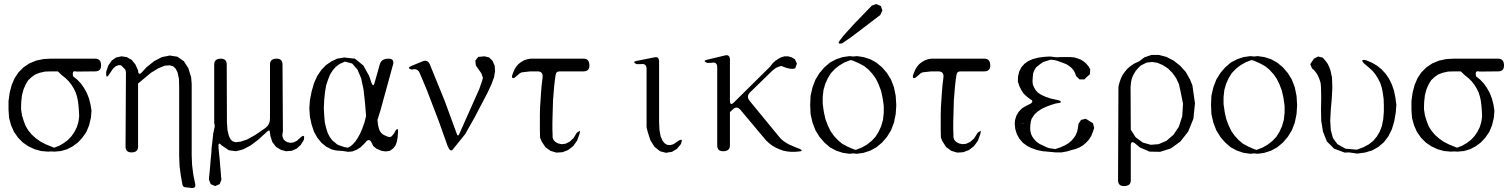

<svg xmlns="http://www.w3.org/2000/svg" viewBox="-20 -779 7540 958"><path d="M22.5 -230.5V-274.4L28.3 -316.4L38.1 -354.5L52.7 -388.7L72.3 -418L97.7 -443.4L127 -462.9L160.2 -476.6L197.3 -484.4L232.4 -486.3H307.6H333H358.4H455.1Q484.4 -486.3 484.4 -452.1Q484.4 -422.9 455.1 -422.9L361.3 -421.9Q337.9 -429.7 344.7 -398.4L365.2 -381.8L383.8 -362.3L399.4 -339.8L413.1 -315.4L423.8 -288.1L431.6 -257.8L436.5 -226.6L433.6 -191.4L424.8 -154.3L411.1 -121.1L391.6 -92.8L369.1 -68.4L342.8 -48.8L314.5 -34.2L284.2 -25.4L252.9 -22.5L236.3 -23.4L218.8 -22.5L185.5 -25.4L153.3 -34.2L122.1 -48.8L94.7 -67.4L70.3 -91.8L49.8 -121.1L35.2 -154.3L25.4 -190.4ZM237.3 -422.9 205.1 -421.9 178.7 -416 155.3 -407.2 137.7 -394.5 121.1 -378.9 108.4 -358.4 97.7 -334 89.8 -304.7 85.9 -269.5 85 -234.4 89.8 -203.1 98.6 -174.8 108.4 -149.4 122.1 -127 139.6 -106.4 159.2 -88.9 182.6 -72.3 209 -58.6 250 -42 275.4 -51.8 298.8 -65.4 319.3 -81.1 336.9 -99.6 351.6 -121.1 363.3 -144.5 371.1 -169.9 375 -197.3 374 -221.7 372.1 -249 369.1 -273.4 364.3 -296.9 357.4 -318.4 347.7 -337.9 336.9 -355.5 323.2 -373 307.6 -388.7 288.1 -404.3 268.6 -422.9Z M865.2 -496.1 897.5 -473.6 919.9 -438.5 933.6 -393.6 936.5 -360.4V-2.9L937.5 21.5L938.5 43.9L943.4 85L946.3 101.6L954.1 139.6Q958 159.2 938.5 159.2L904.3 155.3Q893.6 154.3 890.6 143.6L881.8 94.7L876 49.8L875 24.4L874 2V-339.8L873 -384.8L866.2 -417L856.4 -436.5L843.8 -448.2L827.1 -453.1L801.8 -451.2L770.5 -438.5L733.4 -416L668.9 -362.3V-46.9Q668.9 -18.6 635.7 -18.6Q606.4 -18.6 606.4 -47.9L608.4 -418L605.5 -431.6L584 -453.1L572.3 -454.1L558.6 -449.2L543.9 -436.5L523.4 -406.2Q507.8 -381.8 509.8 -420.9L520.5 -452.1L537.1 -476.6L559.6 -492.2L585.9 -498L612.3 -494.1L636.7 -480.5L655.3 -458L668.9 -427.7Q669.9 -398.4 689.5 -419.9L710.9 -443.4L750 -474.6L788.1 -494.1L827.1 -502Z M1025.4 85 1027.3 64.5 1029.3 42 1031.2 16.6 1034.2 -11.7 1036.1 -43 1040 -75.2 1043.9 -112.3 1051.8 -150.4 1048.8 -166V-457Q1048.8 -486.3 1082 -486.3Q1111.3 -486.3 1111.3 -457L1112.3 -168L1115.2 -128.9L1122.1 -100.6L1130.9 -83L1140.6 -74.2L1156.2 -69.3L1180.7 -72.3L1212.9 -83L1252 -104.5L1304.7 -140.6Q1327.1 -158.2 1327.1 -187.5V-457Q1327.1 -486.3 1360.4 -486.3Q1389.6 -486.3 1389.6 -457L1391.6 -124L1388.7 -106.4L1390.6 -93.8L1395.5 -83L1403.3 -75.2L1415 -69.3L1428.7 -66.4L1444.3 -68.4L1460.9 -76.2L1481.4 -94.7Q1502.9 -112.3 1496.1 -81.1L1480.5 -55.7L1460 -37.1L1434.6 -26.4L1407.2 -24.4L1381.8 -31.2L1357.4 -45.9L1338.9 -70.3L1329.1 -100.6L1327.1 -115.2Q1327.1 -136.7 1311.5 -121.1L1268.6 -82L1229.5 -52.7L1192.4 -33.2L1157.2 -24.4L1122.1 -29.3L1085.9 -53.7Q1067.4 -75.2 1070.3 -43L1073.2 -11.7L1076.2 16.6L1078.1 42L1080.1 64.5L1082 85L1083 102.5L1085 117.2L1076.2 139.6L1053.7 149.4L1031.2 139.6L1022.5 117.2L1023.4 102.5Z M1956.1 -130.9Q1967.8 -144.5 1965.8 -117.2L1963.9 -92.8L1960 -71.3L1953.1 -52.7L1941.4 -38.1L1924.8 -26.4L1904.3 -23.4L1883.8 -26.4L1858.4 -37.1L1841.8 -50.8L1834 -67.4Q1821.3 -93.8 1800.8 -65.4L1781.2 -45.9L1760.7 -32.2L1738.3 -23.4L1716.8 -21.5L1692.4 -25.4L1656.2 -28.3L1635.7 -33.2L1608.4 -46.9L1584 -66.4L1563.5 -91.8L1546.9 -121.1L1535.2 -156.2L1526.4 -195.3L1523.4 -239.3L1526.4 -279.3L1535.2 -324.2L1546.9 -364.3L1562.5 -399.4L1583 -429.7L1606.4 -454.1L1633.8 -472.7L1662.1 -486.3L1697.3 -492.2L1731.4 -488.3L1751 -486.3L1793 -452.1L1821.3 -401.4L1833 -367.2Q1842.8 -339.8 1849.6 -368.2L1875 -458Q1882.8 -486.3 1918.9 -486.3Q1948.2 -486.3 1941.4 -458L1877.9 -226.6L1863.3 -180.7L1866.2 -155.3L1870.1 -139.6Q1877 -111.3 1904.3 -101.6L1918 -95.7Q1927.7 -92.8 1935.5 -100.6L1945.3 -112.3ZM1701.2 -471.7 1674.8 -460 1664.1 -452.1 1655.3 -445.3 1640.6 -428.7 1627 -407.2 1617.2 -382.8 1607.4 -353.5 1601.6 -319.3 1597.7 -281.2 1595.7 -239.3 1597.7 -203.1 1600.6 -168.9 1607.4 -139.6 1615.2 -115.2 1626 -94.7 1638.7 -78.1 1662.1 -58.6 1672.9 -53.7 1699.2 -44.9 1715.8 -42 1728.5 -48.8 1741.2 -59.6 1753.9 -74.2 1765.6 -91.8 1777.3 -113.3 1788.1 -138.7 1798.8 -168.9 1806.6 -200.2 1800.8 -270.5 1793.9 -332 1782.2 -387.7 1763.7 -431.6 1737.3 -461.9Z M2366.2 -495.1 2397.5 -498 2420.9 -492.2 2437.5 -475.6 2448.2 -451.2 2450.2 -423.8 2445.3 -394.5 2432.6 -359.4 2412.1 -315.4 2347.7 -192.4 2300.8 -109.4 2239.3 -33.2Q2226.6 -17.6 2212.9 -51.8L2169.9 -172.9L2107.4 -335.9L2074.2 -414.1Q2063.5 -440.4 2035.2 -431.6Q2006.8 -438.5 2033.2 -450.2L2087.9 -472.7Q2114.3 -483.4 2125 -457L2198.2 -277.3L2258.8 -112.3Q2264.6 -94.7 2271.5 -110.4L2371.1 -334L2385.7 -376L2389.6 -390.6L2381.8 -413.1L2354.5 -452.1L2351.6 -476.6ZM2251 -63.5Z M2627 -422.9 2583 -418 2573.2 -413.1 2563.5 -404.3 2546.9 -390.6Q2532.2 -384.8 2535.2 -402.3L2541 -418L2547.9 -433.6L2555.7 -446.3L2566.4 -459L2579.1 -468.8L2593.8 -477.5L2610.4 -483.4L2627 -486.3H2714.8H2745.1H2774.4H2891.6Q2920.9 -486.3 2920.9 -452.1Q2920.9 -422.9 2891.6 -422.9H2774.4Q2753.9 -423.8 2752 -403.3L2749 -382.8L2745.1 -348.6L2742.2 -313.5L2739.3 -278.3L2738.3 -242.2L2737.3 -206.1L2736.3 -168.9V-131.8L2737.3 -108.4V-92.8L2742.2 -80.1L2752 -70.3L2764.6 -63.5L2781.2 -59.6L2800.8 -61.5L2821.3 -71.3L2840.8 -88.9L2858.4 -117.2L2874 -127L2872.1 -112.3L2859.4 -77.1L2839.8 -49.8L2814.5 -30.3L2786.1 -19.5L2755.9 -17.6L2726.6 -26.4L2701.2 -44.9L2682.6 -73.2L2674.8 -91.8L2673.8 -130.9V-169.9V-207L2674.8 -245.1L2679.7 -318.4L2682.6 -354.5L2687.5 -393.6Q2690.4 -422.9 2661.1 -422.9Z M3268.6 -475.6V-170.9L3270.5 -129.9L3276.4 -98.6L3286.1 -76.2L3296.9 -63.5L3308.6 -56.6L3323.2 -54.7L3340.8 -59.6L3366.2 -77.1Q3390.6 -91.8 3377 -59.6L3357.4 -36.1L3333 -21.5L3302.7 -16.6L3273.4 -24.4L3246.1 -45.9L3225.6 -78.1L3211.9 -120.1L3206.1 -144.5V-434.6Q3206.1 -463.9 3177.7 -459H3156.2Q3130.9 -470.7 3158.2 -475.6L3247.1 -493.2Q3266.6 -497.1 3268.6 -475.6Z M3802.7 -78.1 3674.8 -230.5Q3656.2 -252.9 3635.7 -232.4L3622.1 -219.7V-53.7Q3622.1 -24.4 3587.9 -24.4Q3558.6 -24.4 3558.6 -53.7V-443.4Q3558.6 -471.7 3530.3 -465.8L3508.8 -464.8Q3482.4 -475.6 3509.8 -481.4L3599.6 -502.9Q3619.1 -506.8 3622.1 -486.3V-277.3Q3622.1 -248 3642.6 -268.6L3822.3 -446.3L3835 -462.9L3848.6 -475.6L3863.3 -485.4L3877.9 -493.2L3894.5 -498H3912.1L3929.7 -493.2L3946.3 -483.4L3956.1 -461.9L3948.2 -438.5Q3926.8 -428.7 3877.9 -450.2L3866.2 -446.3L3851.6 -440.4L3834 -426.8L3722.7 -318.4Q3702.1 -297.9 3720.7 -275.4L3854.5 -112.3L3869.1 -94.7L3878.9 -84L3890.6 -74.2L3904.3 -65.4L3918 -57.6L3950.2 -43.9L3972.7 -35.2Q3989.3 -24.4 3967.8 -23.4L3947.3 -21.5H3926.8L3907.2 -23.4L3887.7 -27.3L3869.1 -34.2L3851.6 -42L3834 -51.8L3817.4 -64.5Z M4022.5 -256.8 4024.4 -300.8 4034.2 -343.8 4048.8 -381.8 4069.3 -415 4093.8 -443.4 4121.1 -466.8 4152.3 -483.4 4184.6 -494.1 4218.8 -499 4237.3 -497.1 4255.9 -499 4289.1 -494.1 4322.3 -483.4 4352.5 -466.8 4380.9 -443.4 4405.3 -415 4425.8 -381.8 4440.4 -343.8 4449.2 -300.8 4452.1 -253.9 4449.2 -210 4440.4 -167 4425.8 -128.9 4405.3 -95.7 4380.9 -67.4 4352.5 -43.9 4322.3 -27.3 4289.1 -16.6 4255.9 -11.7 4237.3 -13.7 4218.8 -11.7 4184.6 -16.6 4152.3 -27.3 4121.1 -43.9 4093.8 -67.4 4069.3 -95.7 4048.8 -128.9 4034.2 -167 4024.4 -210ZM4224.6 -479.5 4194.3 -467.8 4168.9 -453.1 4146.5 -435.5 4126 -414.1 4110.4 -388.7 4097.7 -360.4 4088.9 -330.1 4085 -294.9V-259.8L4090.8 -219.7L4098.6 -184.6L4110.4 -153.3L4124 -125L4140.6 -101.6L4160.2 -80.1L4182.6 -61.5L4210 -46.9L4239.3 -34.2L4250 -31.2L4280.3 -43L4305.7 -57.6L4328.1 -75.2L4348.6 -96.7L4364.3 -122.1L4377 -150.4L4385.7 -180.7L4389.6 -215.8V-251L4383.8 -291L4376 -326.2L4364.3 -357.4L4350.6 -385.7L4334 -409.2L4314.5 -430.7L4292 -449.2L4264.6 -463.9L4235.4 -476.6ZM4372.1 -704.1 4228.5 -594.7 4181.6 -562.5Q4154.3 -556.6 4170.9 -578.1L4187.5 -599.6L4241.2 -659.2L4330.1 -751L4352.5 -758.8L4375 -749L4382.8 -726.6Z M4627 -422.9 4583 -418 4573.2 -413.1 4563.5 -404.3 4546.9 -390.6Q4532.2 -384.8 4535.2 -402.3L4541 -418L4547.9 -433.6L4555.7 -446.3L4566.4 -459L4579.1 -468.8L4593.8 -477.5L4610.4 -483.4L4627 -486.3H4714.8H4745.1H4774.4H4891.6Q4920.9 -486.3 4920.9 -452.1Q4920.9 -422.9 4891.6 -422.9H4774.4Q4753.9 -423.8 4752 -403.3L4749 -382.8L4745.1 -348.6L4742.2 -313.5L4739.3 -278.3L4738.3 -242.2L4737.3 -206.1L4736.3 -168.9V-131.8L4737.3 -108.4V-92.8L4742.2 -80.1L4752 -70.3L4764.6 -63.5L4781.2 -59.6L4800.8 -61.5L4821.3 -71.3L4840.8 -88.9L4858.4 -117.2L4874 -127L4872.1 -112.3L4859.4 -77.1L4839.8 -49.8L4814.5 -30.3L4786.1 -19.5L4755.9 -17.6L4726.6 -26.4L4701.2 -44.9L4682.6 -73.2L4674.8 -91.8L4673.8 -130.9V-169.9V-207L4674.8 -245.1L4679.7 -318.4L4682.6 -354.5L4687.5 -393.6Q4690.4 -422.9 4661.1 -422.9Z M5340.8 -420.9 5335 -430.7 5326.2 -440.4 5315.4 -449.2 5301.8 -458 5285.2 -464.8 5266.6 -471.7 5245.1 -478.5 5222.7 -481.4 5185.5 -469.7 5173.8 -461.9 5161.1 -452.1 5150.4 -443.4 5143.6 -433.6 5138.7 -422.9 5134.8 -412.1 5132.8 -391.6 5131.8 -373 5133.8 -356.4 5139.6 -342.8 5147.5 -329.1 5159.2 -316.4 5175.8 -305.7 5197.3 -295.9 5223.6 -287.1 5263.7 -278.3Q5290 -266.6 5248 -262.7L5225.6 -255.9L5199.2 -246.1L5176.8 -235.4L5159.2 -223.6L5144.5 -210.9L5134.8 -198.2L5127 -185.5L5123 -170.9L5121.1 -156.2L5120.1 -141.6L5121.1 -126L5124 -112.3L5129.9 -98.6L5138.7 -85.9L5150.4 -73.2L5166 -61.5L5186.5 -51.8L5203.1 -43.9L5213.9 -40L5245.1 -35.2L5271.5 -43.9L5293 -53.7L5311.5 -64.5L5326.2 -77.1L5337.9 -90.8L5347.7 -105.5L5354.5 -122.1L5358.4 -140.6L5361.3 -161.1L5374 -180.7L5397.5 -186.5L5418 -173.8L5433.6 -164.1L5439.5 -140.6L5432.6 -120.1L5424.8 -100.6L5413.1 -82L5399.4 -67.4L5384.8 -54.7L5367.2 -43.9L5348.6 -36.1L5326.2 -30.3L5303.7 -23.4L5276.4 -18.6H5247.1L5216.8 -21.5L5183.6 -24.4L5154.3 -30.3L5127 -40L5103.5 -51.8L5083 -67.4L5066.4 -86.9L5053.7 -109.4L5045.9 -134.8L5043 -162.1L5044.9 -180.7L5051.8 -203.1L5063.5 -221.7L5079.1 -238.3L5098.6 -250L5124 -262.7Q5139.6 -275.4 5120.1 -284.2L5103.5 -296.9L5087.9 -311.5L5076.2 -329.1L5066.4 -348.6L5058.6 -372.1L5059.6 -397.5L5065.4 -421.9L5076.2 -443.4L5091.8 -460.9L5111.3 -474.6L5133.8 -484.4L5159.2 -491.2L5187.5 -495.1L5217.8 -497.1L5252.9 -493.2L5269.5 -494.1H5306.6H5324.2L5341.8 -492.2L5357.4 -487.3L5373 -481.4L5386.7 -472.7L5399.4 -461.9L5411.1 -448.2L5419.9 -432.6L5418 -408.2L5404.3 -396.5L5390.6 -382.8H5366.2L5349.6 -399.4L5345.7 -410.2ZM5078.1 -161.1H5089.8L5083 -162.1Z M5799.8 -495.1 5835.9 -476.6 5868.2 -451.2 5896.5 -419.9 5918 -381.8 5929.7 -352.5 5942.4 -263.7 5934.6 -186.5 5908.2 -122.1 5869.1 -72.3 5821.3 -38.1 5768.6 -21.5 5715.8 -22.5 5668 -43 5644.5 -62.5Q5622.1 -81.1 5622.1 -51.8V121.1Q5622.1 149.4 5587.9 149.4Q5558.6 149.4 5558.6 120.1L5560.5 -344.7L5563.5 -359.4L5570.3 -380.9L5579.1 -401.4L5591.8 -419.9L5605.5 -436.5L5622.1 -450.2L5639.6 -461.9L5665 -473.6L5690.4 -493.2L5725.6 -504.9H5762.7ZM5701.2 -466.8 5671.9 -452.1 5658.2 -438.5 5646.5 -424.8 5637.7 -410.2 5630.9 -396.5 5626 -381.8 5623 -366.2 5621.1 -344.7 5622.1 -131.8 5646.5 -93.8 5682.6 -67.4 5721.7 -56.6 5760.7 -59.6 5799.8 -76.2 5835 -106.4 5862.3 -147.5 5878.9 -199.2 5882.8 -261.7 5869.1 -329.1 5862.3 -359.4 5848.6 -388.7 5830.1 -415 5807.6 -437.5 5782.2 -454.1 5754.9 -465.8 5728.5 -469.7Z M6022.5 -256.8 6024.4 -300.8 6034.2 -343.8 6048.8 -381.8 6069.3 -415 6093.8 -443.4 6121.1 -466.8 6152.3 -483.4 6184.6 -494.1 6218.8 -499 6237.3 -497.1 6255.9 -499 6289.1 -494.1 6322.3 -483.4 6352.5 -466.8 6380.9 -443.4 6405.3 -415 6425.8 -381.8 6440.4 -343.8 6449.2 -300.8 6452.1 -253.9 6449.2 -210 6440.4 -167 6425.8 -128.9 6405.3 -95.7 6380.9 -67.4 6352.5 -43.9 6322.3 -27.3 6289.1 -16.6 6255.9 -11.7 6237.3 -13.7 6218.8 -11.7 6184.6 -16.6 6152.3 -27.3 6121.1 -43.9 6093.8 -67.4 6069.3 -95.7 6048.8 -128.9 6034.2 -167 6024.4 -210ZM6224.6 -479.5 6194.3 -467.8 6168.9 -453.1 6146.5 -435.5 6126 -414.1 6110.4 -388.7 6097.7 -360.4 6088.9 -330.1 6085 -294.9V-259.8L6090.8 -219.7L6098.6 -184.6L6110.4 -153.3L6124 -125L6140.6 -101.6L6160.2 -80.1L6182.6 -61.5L6210 -46.9L6239.3 -34.2L6250 -31.2L6280.3 -43L6305.7 -57.6L6328.1 -75.2L6348.6 -96.7L6364.3 -122.1L6377 -150.4L6385.7 -180.7L6389.6 -215.8V-251L6383.8 -291L6376 -326.2L6364.3 -357.4L6350.6 -385.7L6334 -409.2L6314.5 -430.7L6292 -449.2L6264.6 -463.9L6235.4 -476.6Z M6536.1 -486.3 6556.6 -497.1 6580.1 -491.2 6592.8 -476.6 6604.5 -460.9 6612.3 -444.3 6619.1 -425.8 6623 -405.3 6626 -394.5 6627.9 -342.8 6625 -287.1 6620.1 -231.4 6617.2 -177.7 6620.1 -129.9 6630.9 -89.8 6653.3 -59.6 6693.4 -37.1 6750 -32.2 6782.2 -43.9 6809.6 -58.6 6832 -76.2 6849.6 -97.7 6864.3 -122.1 6875 -150.4 6881.8 -184.6 6884.8 -221.7V-254.9L6883.8 -285.2L6879.9 -313.5L6875 -339.8L6867.2 -364.3L6856.4 -385.7L6843.8 -406.2L6828.1 -425.8L6808.6 -443.4L6784.2 -463.9Q6765.6 -485.4 6795.9 -478.5L6824.2 -466.8L6849.6 -452.1L6873 -433.6L6893.6 -411.1L6911.1 -385.7L6924.8 -357.4L6935.5 -326.2L6942.4 -292L6947.3 -255.9L6944.3 -217.8L6936.5 -172.9L6924.8 -133.8L6907.2 -98.6L6884.8 -69.3L6857.4 -45.9L6826.2 -28.3L6790 -17.6L6752 -12.7L6710.9 -18.6L6689.5 -17.6L6636.7 -37.1L6600.6 -73.2L6581.1 -122.1L6572.3 -176.8L6571.3 -233.4L6572.3 -290L6571.3 -342.8L6569.3 -365.2L6564.5 -380.9L6558.6 -395.5L6551.8 -409.2L6543.9 -419.9L6536.1 -429.7L6526.4 -437.5L6517.6 -459Z M7022.5 -230.5V-274.4L7028.3 -316.4L7038.1 -354.5L7052.7 -388.7L7072.3 -418L7097.7 -443.4L7127 -462.9L7160.2 -476.6L7197.3 -484.4L7232.4 -486.3H7307.6H7333H7358.4H7455.1Q7484.4 -486.3 7484.4 -452.1Q7484.4 -422.9 7455.1 -422.9L7361.3 -421.9Q7337.9 -429.7 7344.7 -398.4L7365.2 -381.8L7383.8 -362.3L7399.4 -339.8L7413.1 -315.4L7423.8 -288.1L7431.6 -257.8L7436.5 -226.6L7433.6 -191.4L7424.8 -154.3L7411.1 -121.1L7391.6 -92.8L7369.1 -68.4L7342.8 -48.8L7314.5 -34.2L7284.2 -25.4L7252.9 -22.5L7236.3 -23.4L7218.8 -22.5L7185.5 -25.4L7153.3 -34.2L7122.1 -48.8L7094.7 -67.4L7070.3 -91.8L7049.8 -121.1L7035.2 -154.3L7025.4 -190.4ZM7237.3 -422.9 7205.1 -421.9 7178.7 -416 7155.3 -407.2 7137.7 -394.5 7121.1 -378.9 7108.4 -358.4 7097.7 -334 7089.8 -304.7 7085.9 -269.5 7085 -234.4 7089.8 -203.1 7098.6 -174.8 7108.4 -149.4 7122.1 -127 7139.6 -106.4 7159.2 -88.9 7182.6 -72.3 7209 -58.6 7250 -42 7275.4 -51.8 7298.8 -65.4 7319.3 -81.1 7336.9 -99.6 7351.6 -121.1 7363.3 -144.5 7371.1 -169.9 7375 -197.3 7374 -221.7 7372.1 -249 7369.1 -273.4 7364.3 -296.9 7357.4 -318.4 7347.7 -337.9 7336.9 -355.5 7323.2 -373 7307.6 -388.7 7288.1 -404.3 7268.6 -422.9Z"/></svg>

Font: B2 Hana
Style: Regular
Weight: 500
Version: 2020-08-05; (max)